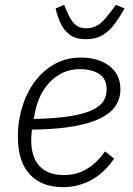

<svg xmlns="http://www.w3.org/2000/svg" viewBox="-20 -762 549 794"><path d="M241 12Q152 12 103 -41Q54 -94 54 -197Q54 -219 56 -240Q58 -261 62 -280Q76 -350 110.5 -405Q145 -460 197 -492Q249 -524 315 -524Q349 -524 378.5 -515.5Q408 -507 430.5 -490.5Q453 -474 465.5 -449.5Q478 -425 478 -392Q478 -364 466.5 -339Q455 -314 429.5 -294Q404 -274 361.5 -259Q319 -244 257.5 -235.5Q196 -227 112 -226Q111 -217 110 -204Q109 -191 109 -183Q109 -112 143.5 -75Q178 -38 244 -38Q298 -38 341 -64.5Q384 -91 414 -136L452 -106Q408 -43 354 -15.5Q300 12 241 12ZM309 -476Q263 -476 224.5 -453Q186 -430 160 -389Q134 -348 124 -294L119 -270Q213 -272 272.5 -282Q332 -292 364 -308Q396 -324 408.5 -345Q421 -366 421 -393Q421 -436 390.5 -456Q360 -476 309 -476ZM335 -600Q292 -600 267.5 -619Q243 -638 230 -667Q217 -696 210 -727L245 -742L257 -714Q272 -679 289.5 -662Q307 -645 336 -645Q366 -645 388.5 -660.5Q411 -676 439 -715L459 -742L495 -727Q478 -697 457.5 -667.5Q437 -638 408 -619Q379 -600 335 -600Z"/></svg>

Font: IBM Plex Sans Light
Style: Italic
Weight: 300
Italic angle: -11.31°
Designer: Mike Abbink, Paul van der Laan, Pieter van Rosmalen
Foundry: Bold Monday
Version: Version 3.201